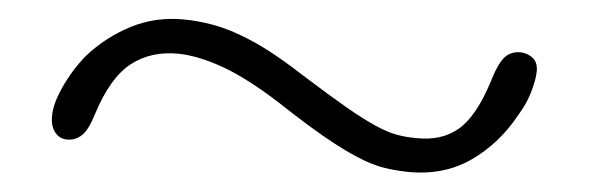

<svg xmlns="http://www.w3.org/2000/svg" viewBox="-20 -429 627 200"><path d="M49.3 -283.7Q41.5 -284.7 37.4 -291.3Q33.2 -297.9 34.2 -308.1Q35.2 -320.8 45.2 -338.4Q55.2 -356 69.3 -370.6Q89.8 -390.1 116 -400.9Q142.1 -411.6 171.9 -408.7Q187 -407.2 201.4 -403.3Q215.8 -399.4 230.7 -392.3Q245.6 -385.3 261.5 -375Q277.3 -364.7 295.4 -350.6Q323.2 -329.6 341.1 -317.1Q358.9 -304.7 371.6 -297.9Q384.3 -291 393.6 -288.6Q402.8 -286.1 413.1 -285.2Q439.5 -282.2 457.5 -294.7Q475.6 -307.1 490.7 -342.8Q498.5 -362.8 505.4 -369.1Q512.2 -375.5 522.5 -374.5Q529.8 -373.5 534.9 -368.7Q540 -363.8 539.1 -354.5Q538.1 -345.7 533.4 -333.5Q528.8 -321.3 520.5 -310.1Q500.5 -279.8 471.2 -262.9Q441.9 -246.1 404.3 -250Q390.6 -251.5 378.7 -254.6Q366.7 -257.8 352.3 -265.4Q337.9 -272.9 318.6 -286.1Q299.3 -299.3 271.5 -321.3Q237.8 -347.2 212.6 -358.9Q187.5 -370.6 166.5 -373Q137.7 -376 116.2 -362.1Q94.7 -348.1 79.1 -310.5Q72.3 -293.5 65.2 -288.1Q58.1 -282.7 49.3 -283.7Z"/></svg>

Font: Limelight
Style: Regular
Weight: 400
Designer: Nicole Fally with help from Eben Sorkin
Foundry: Nicole Fally with help from Eben Sorkin
Version: Version 1.002